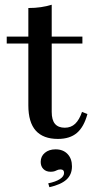

<svg xmlns="http://www.w3.org/2000/svg" viewBox="-20 -569 399 802"><path d="M221.8 11.3Q160.5 11.3 129.4 -23.4Q98.4 -58.1 98.4 -129V-387.1H8.1V-416.1H98.4V-535.5Q126.6 -535.5 150.8 -539.1Q175 -542.7 196 -549.2V-416.1H324.2V-387.1H196V-101.6Q196 -67.7 209.7 -51.6Q223.4 -35.5 250.8 -35.5Q276.6 -35.5 294 -52Q311.3 -68.5 322.6 -101.6L345.2 -92.7Q330.6 -38.7 301.2 -13.7Q271.8 11.3 221.8 11.3ZM186.3 212.9 181.5 196.8Q212.9 190.3 230.2 179Q247.6 167.7 247.6 153.2Q247.6 138.7 232.3 138.7Q223.4 138.7 214.5 143.5Q205.6 148.4 191.1 148.4Q172.6 148.4 161.3 137.1Q150 125.8 150 107.3Q150 83.9 167.3 69.4Q184.7 54.8 212.1 54.8Q243.5 54.8 262.1 74.2Q280.6 93.5 280.6 125.8Q280.6 160.5 257.3 181.5Q233.9 202.4 186.3 212.9Z"/></svg>

Font: Playfair SemiBold
Style: Regular
Weight: 600
Designer: Claus Eggers Sørensen
Foundry: Claus Eggers Sørensen
Version: Version 2.001;gftools[0.9.30]